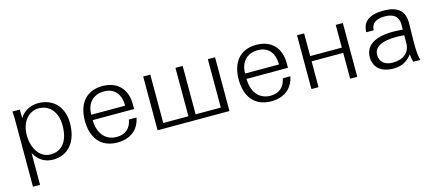

<svg xmlns="http://www.w3.org/2000/svg" viewBox="-52 -1019 3915 1724"><g transform="rotate(-15 1905.5 -156.5)"><path d="M156 -262C156 -391 233 -467 319 -467C417 -467 489 -394 489 -262C489 -114 422 -39 319 -39C224 -39 156 -131 156 -262ZM156 -95C194 -25 254 12 330 12C466 12 559 -89 559 -266C559 -421 463 -513 329 -513C256 -513 191 -479 156 -419V-421C156 -437 156 -487 155 -500H87C89 -474 90 -447 90 -421V200H156Z M693 -251C693 -98 768 13 927 13C1051 13 1128 -53 1149 -160H1078C1066 -85 1016 -37 934 -37C824 -37 763 -122 763 -239H1148V-282C1148 -423 1066 -512 925 -512C772 -512 693 -408 693 -251ZM763 -289C763 -400 830 -462 926 -462C1038 -462 1078 -378 1078 -289Z M1302 0H1970V-500H1903V-50H1669V-500H1602V-50H1368V-500H1302Z M2123 -251C2123 -98 2198 13 2357 13C2481 13 2558 -53 2579 -160H2508C2496 -85 2446 -37 2364 -37C2254 -37 2193 -122 2193 -239H2578V-282C2578 -423 2496 -512 2355 -512C2202 -512 2123 -408 2123 -251ZM2193 -289C2193 -400 2260 -462 2356 -462C2468 -462 2508 -378 2508 -289Z M2732 0H2798V-240H3092V0H3158V-500H3092V-289H2798V-500H2732Z M3662 -176C3661 -91 3598 -40 3499 -40C3426 -40 3381 -79 3381 -143C3381 -219 3457 -255 3589 -255C3613 -255 3634 -254 3662 -251ZM3312 -140C3312 -46 3377 13 3492 13C3568 13 3616 -11 3666 -72C3668 -49 3670 -29 3678 0H3745C3735 -26 3727 -87 3729 -182L3732 -337C3735 -460 3671 -513 3536 -513C3406 -513 3340 -462 3340 -365H3409C3409 -426 3453 -460 3535 -460C3621 -460 3663 -423 3663 -349L3662 -303C3639 -305 3604 -308 3579 -308C3404 -309 3312 -250 3312 -140Z"/></g></svg>

Font: Perun Light
Style: Regular
Weight: 300
Foundry: Copyright (c) Stefan Peev, Context Ltd, 2016
Version: Version 1.089